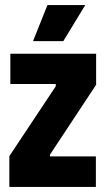

<svg xmlns="http://www.w3.org/2000/svg" viewBox="-20 -741 418 761"><path d="M17 0V-122L201 -399V-408H21V-528H361V-405L178 -128V-121H360V0ZM231 -578H111L168 -721H318Z"/></svg>

Font: Bricolage Grotesque 48pt Condensed ExtraBold
Style: Regular
Weight: 800
Width: 3
Designer: Mathieu Triay
Foundry: Atelier Triay
Version: Version 1.001;gftools[0.9.33.dev8+g029e19f]